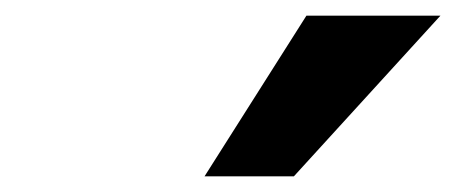

<svg xmlns="http://www.w3.org/2000/svg" viewBox="-20 -782 582 245"><path d="M241 -557ZM241 -557 371 -762H542L355 -557Z"/></svg>

Font: Winston ExtraBold
Style: Italic
Weight: 800
Italic angle: -9°
Designer: Original fonts by Vernon Adams / Changes by Cristiano Sobral
Foundry: Original fonts by Vernon Adams / Changes by Cristiano Sobral
Version: Version 2.503;July 17, 2020;FontCreator 13.0.0.2655 64-bit